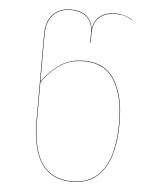

<svg xmlns="http://www.w3.org/2000/svg" viewBox="-53 -778 666 831"><g transform="rotate(5 280.0 -362.0)"><path d="M317 -596V-639Q317 -686 291 -708.5Q265 -731 221 -731Q174 -731 145.5 -701.5Q117 -672 117 -613V-411Q153 -461 196 -489Q239 -517 297 -517Q390 -517 432 -447.5Q474 -378 474 -262Q474 -129 427.5 -60Q381 9 291 9Q202 9 158.5 -53.5Q115 -116 115 -245V-613Q115 -673 144 -703Q173 -733 221 -733Q264 -733 289.5 -712.5Q315 -692 318 -652Q321 -691 347.5 -712Q374 -733 413 -733Q459 -733 490 -710L489 -709Q472 -721 455 -726Q438 -731 413 -731Q373 -731 346 -708Q319 -685 319 -639V-596ZM117 -408V-245Q117 -116 160 -54.5Q203 7 291 7Q380 7 426 -61Q472 -129 472 -262Q472 -377 430.5 -446Q389 -515 297 -515Q239 -515 196.5 -487.5Q154 -460 117 -408Z"/></g></svg>

Font: FiraGO Two
Style: Regular
Weight: 100
Designer: bBox Type
Foundry: bBox Type GmbH
Version: Version 1.001